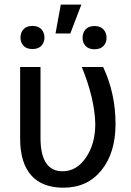

<svg xmlns="http://www.w3.org/2000/svg" viewBox="-20 -827 585 856"><path d="M160.6 -528.3H69.8V-204.6Q70.8 -99.6 119.6 -44.9Q168.5 9.8 263.2 9.8Q369.6 9.8 432.4 -68.1Q495.1 -146 495.1 -274.4Q495.1 -410.6 439.9 -528.3H344.7Q402.3 -387.2 404.8 -274.4Q404.8 -185.5 363.3 -124.5Q321.8 -63.5 258.8 -63.5Q160.6 -63.5 160.6 -212.4ZM251 -806.6 227.5 -677.7H293.5L342.8 -806.6ZM71.3 -659.7Q71.3 -637.7 84.7 -623Q98.1 -608.4 124.5 -608.4Q150.9 -608.4 164.6 -623Q178.2 -637.7 178.2 -659.7Q178.2 -681.6 164.6 -696.5Q150.9 -711.4 124.5 -711.4Q98.1 -711.4 84.7 -696.5Q71.3 -681.6 71.3 -659.7ZM348.1 -658.7Q348.1 -636.7 361.6 -622.1Q375 -607.4 401.4 -607.4Q427.7 -607.4 441.4 -622.1Q455.1 -636.7 455.1 -658.7Q455.1 -680.7 441.4 -695.8Q427.7 -710.9 401.4 -710.9Q375 -710.9 361.6 -695.8Q348.1 -680.7 348.1 -658.7Z"/></svg>

Font: FAU Chimera
Style: Regular
Weight: 400
Version: Version 1.002;hotconv 1.0.117;makeotfexe 2.5.65602